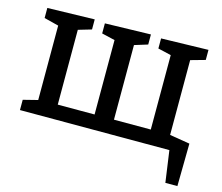

<svg xmlns="http://www.w3.org/2000/svg" viewBox="-99 -664 1109 957"><g transform="rotate(15 455.5 -185.0)"><path d="M828 163 805 0H34V-53L109 -72V-456L34 -475V-527L277 -533V-481L209 -461V-75H399V-459L331 -475V-527L567 -533V-481L499 -460V-75H689V-459L621 -475V-527L864 -533V-481L789 -460V-74L893 -57L890 163Z"/></g></svg>

Font: Bitter Medium
Style: Regular
Weight: 500
Designer: Sol Matas, and Bitter project Authors
Foundry: Sol Matas
Version: Version 2.001